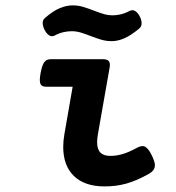

<svg xmlns="http://www.w3.org/2000/svg" viewBox="-20 -666 640 697"><path d="M389.2 -610.4Q402.3 -610.4 417.7 -613.8Q433.1 -617.2 448.7 -625.5Q460 -631.8 469.7 -626.5Q479.5 -621.1 486.8 -607.4Q493.7 -594.7 494.1 -582.3Q494.6 -569.8 484.9 -562Q455.6 -537.6 431.6 -527.1Q407.7 -516.6 385.7 -516.6Q365.2 -516.6 346.7 -522.2Q328.1 -527.8 310.5 -534.7Q293 -541.5 275.6 -547.1Q258.3 -552.7 240.2 -552.7Q226.1 -552.7 210.7 -549.3Q195.3 -545.9 179.7 -537.6Q168.9 -531.7 159.4 -537.1Q149.9 -542.5 142.6 -556.2Q135.7 -568.8 135 -581.1Q134.3 -593.3 143.6 -601.1Q172.9 -626.5 197.3 -636.5Q221.7 -646.5 243.7 -646.5Q263.7 -646.5 282.2 -640.9Q300.8 -635.3 318.4 -628.4Q335.9 -621.6 353.5 -616Q371.1 -610.4 389.2 -610.4ZM149.4 -351.1Q141.1 -351.1 135.7 -353Q130.4 -355 127.4 -360.4Q124.5 -365.7 124.5 -375.5Q124.5 -385.3 127.4 -400.9Q130.4 -416.5 133.8 -426.3Q137.2 -436 141.8 -441.7Q146.5 -447.3 152.6 -449.2Q158.7 -451.2 167 -451.2H352.5Q369.1 -451.2 375 -444.1Q380.9 -437 377.9 -420.4L335 -176.3Q334 -169.4 333.3 -162.8Q332.5 -156.2 332.5 -150.4Q332.5 -124 344.5 -112.1Q356.4 -100.1 379.9 -100.1Q392.1 -100.1 403.3 -101.8Q414.6 -103.5 426.5 -107.2Q438.5 -110.8 451.2 -116.5Q463.9 -122.1 479 -130.4Q497.6 -140.1 509.3 -131.8Q521 -123.5 532.2 -99.6Q537.1 -88.9 540 -79.8Q543 -70.8 542.2 -63Q541.5 -55.2 536.9 -48.6Q532.2 -42 522.5 -36.1Q499 -22.9 478.5 -13.9Q458 -4.9 438.5 0.5Q418.9 5.9 399.7 8.3Q380.4 10.7 359.4 10.7Q287.6 10.7 248.5 -26.9Q209.5 -64.5 209.5 -132.8Q209.5 -154.8 213.9 -179.7L243.7 -351.1Z"/></svg>

Font: Courier Prime
Style: Bold Italic
Weight: 700
Monospace: yes
Designer: Alan Dague-Greene
Foundry: Quote-Unquote Apps
Version: Version 1.202